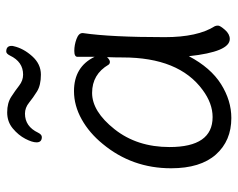

<svg xmlns="http://www.w3.org/2000/svg" viewBox="-93 -650 761 615"><g transform="rotate(-90 287.5 -342.5)"><path d="M124 -180Q124 -42 220 -42Q264 -42 307 -74Q411 -150 411 -330Q411 -355 412 -380Q403 -371 397 -371Q391 -371 388 -375Q357 -428 297.5 -428Q238 -428 181 -356Q124 -284 124 -180ZM470 13Q429 13 415 -118Q378 -48 325.5 -15Q273 18 217 18Q144 18 100 -31.5Q56 -81 56 -175Q56 -300 134 -394Q169 -437 213 -461.5Q257 -486 303 -486Q381 -486 413 -420V-475Q413 -485 432 -485Q451 -485 470 -478Q489 -471 489 -459V-457Q476 -368 476 -195Q476 -90 511 -35Q513 -31 513 -24.5Q513 -18 499.5 -2.5Q486 13 470 13ZM447 -679Q440 -648 415 -620Q390 -592 356 -592Q322 -592 302 -604.5Q282 -617 266 -630Q250 -643 231 -643Q190 -643 170 -601Q164 -589 156 -589Q139 -589 139 -606Q139 -620 150.5 -642Q162 -664 183.5 -682Q205 -700 235 -700Q265 -700 285 -687Q305 -674 321 -661.5Q337 -649 356 -649Q397 -649 417 -691Q423 -703 430 -703Q448 -703 448 -686Q448 -682 447 -679Z"/></g></svg>

Font: LXGW WenKai Lite
Style: Regular
Weight: 400
Designer: LXGW / Fontworks Inc.
Foundry: LXGW / Fontworks Inc.
Version: Version 1.511; March 25, 2025